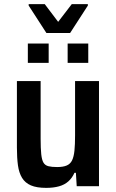

<svg xmlns="http://www.w3.org/2000/svg" viewBox="-20 -903 563 931"><path d="M204 8Q158 8 130 -4Q102 -16 87 -40.5Q72 -65 67 -101.5Q62 -138 62 -187V-510H177V-230Q177 -183 180 -155Q183 -127 191 -114Q199 -101 215 -97Q231 -93 257 -93Q286 -93 303.5 -100.5Q321 -108 329.5 -125.5Q338 -143 341 -172.5Q344 -202 344 -246V-510H460V0H352L348 -65H341Q330 -40 311.5 -23.5Q293 -7 266 0.5Q239 8 204 8ZM115 -598V-692H216V-598ZM308 -598V-692H408V-598ZM205 -743 119 -876V-883H197L262 -797L328 -883H406V-876L320 -743Z"/></svg>

Font: Saira SemiCondensed SemiBold
Style: Regular
Weight: 600
Width: 4
Designer: Hector Gatti with collaboration of the Omnibus-Type team
Foundry: Omnibus-Type
Version: Version 1.101